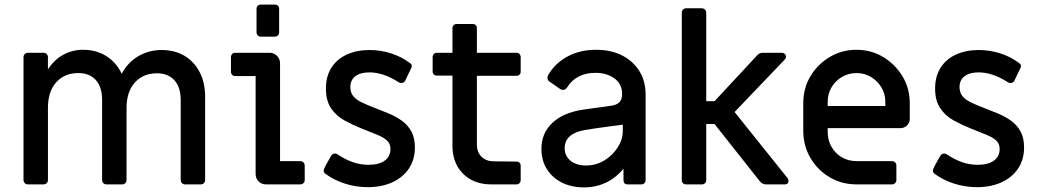

<svg xmlns="http://www.w3.org/2000/svg" viewBox="-20 -800 4508 833"><path d="M101 0Q93 0 87.5 -5.5Q82 -11 82 -19V-552Q82 -560 87.5 -565.5Q93 -571 101 -571H169Q177 -571 182.5 -565.5Q188 -560 188 -552V-499Q216 -542 255.5 -563Q295 -584 340 -584Q398 -584 441.5 -556.5Q485 -529 508 -480Q535 -530 580.5 -556.5Q626 -583 681 -583Q739 -583 781 -557.5Q823 -532 846.5 -486.5Q870 -441 870 -380V-19Q870 -11 864.5 -5.5Q859 0 851 0H783Q775 0 769.5 -5.5Q764 -11 764 -19V-365Q764 -422 736.5 -452Q709 -482 661 -482Q601 -482 565 -442Q529 -402 529 -331V-19Q529 -11 523.5 -5.5Q518 0 510 0H442Q434 0 428.5 -5.5Q423 -11 423 -19V-366Q423 -423 395.5 -453Q368 -483 320 -483Q260 -483 224 -443Q188 -403 188 -332V-19Q188 -11 182.5 -5.5Q177 0 169 0Z M1134 0Q1115 0 1102 -13Q1089 -26 1089 -45V-470H1000Q992 -470 987 -475.5Q982 -481 982 -489V-552Q982 -560 987 -565.5Q992 -571 1000 -571H1150Q1169 -571 1182 -557.5Q1195 -544 1195 -525V-101H1283Q1291 -101 1296.5 -95.5Q1302 -90 1302 -82V-19Q1302 -11 1296.5 -5.5Q1291 0 1283 0ZM1111 -641Q1103 -641 1098 -646.5Q1093 -652 1093 -660V-762Q1093 -770 1098 -775Q1103 -780 1111 -780H1173Q1181 -780 1186 -775Q1191 -770 1191 -762V-660Q1191 -652 1186 -646.5Q1181 -641 1173 -641Z M1576 12Q1524 12 1476 -3.5Q1428 -19 1392 -46Q1381 -53 1386 -67Q1392 -81 1400.5 -95.5Q1409 -110 1416 -123Q1423 -134 1433 -134Q1437 -134 1439.5 -133Q1442 -132 1445 -130Q1478 -108 1510.5 -96.5Q1543 -85 1579 -85Q1624 -85 1649 -103Q1674 -121 1674 -154Q1674 -176 1660 -189.5Q1646 -203 1618.5 -214.5Q1591 -226 1550 -242Q1510 -258 1474.5 -277.5Q1439 -297 1416.5 -330Q1394 -363 1394 -416Q1394 -469 1418 -506.5Q1442 -544 1485 -563.5Q1528 -583 1583 -583Q1632 -583 1678 -568Q1724 -553 1759 -526Q1770 -519 1765 -506Q1758 -492 1751.5 -478.5Q1745 -465 1738 -450Q1733 -440 1721 -440Q1715 -440 1710 -443Q1674 -466 1642.5 -476Q1611 -486 1583 -486Q1544 -486 1522 -469.5Q1500 -453 1500 -422Q1500 -400 1511.5 -384.5Q1523 -369 1547 -357Q1571 -345 1608 -331Q1637 -320 1667 -307.5Q1697 -295 1723 -276.5Q1749 -258 1764.5 -230Q1780 -202 1780 -161Q1780 -108 1754.5 -69.5Q1729 -31 1683 -9.5Q1637 12 1576 12Z M2111 0Q2060 0 2022 -21.5Q1984 -43 1963.5 -80.5Q1943 -118 1943 -167V-472H1875Q1867 -472 1862 -477Q1857 -482 1857 -490V-552Q1857 -560 1862 -565.5Q1867 -571 1875 -571H1943V-678Q1943 -686 1948.5 -691Q1954 -696 1962 -696H2030Q2039 -696 2044 -691Q2049 -686 2049 -678V-571H2221Q2229 -571 2234 -565.5Q2239 -560 2239 -552V-489Q2239 -481 2234 -476Q2229 -471 2221 -471H2049V-173Q2049 -140 2068.5 -120.5Q2088 -101 2120 -100L2221 -99Q2229 -99 2234 -94Q2239 -89 2239 -81V-19Q2239 -11 2234 -5.5Q2229 0 2221 0Z M2514 13Q2459 13 2417.5 -8Q2376 -29 2352.5 -66.5Q2329 -104 2329 -154Q2329 -222 2376 -266.5Q2423 -311 2508 -324Q2525 -327 2550 -330Q2575 -333 2599 -336.5Q2623 -340 2636 -342Q2658 -346 2668.5 -358Q2679 -370 2679 -391V-397Q2677 -438 2644 -461Q2611 -484 2564 -484Q2522 -484 2491 -468Q2460 -452 2442 -423Q2434 -410 2423 -410Q2416 -410 2410 -414L2364 -446Q2355 -452 2355 -463Q2355 -466 2357 -472Q2386 -524 2440.5 -554Q2495 -584 2566 -584Q2631 -584 2679 -559.5Q2727 -535 2754 -491.5Q2781 -448 2781 -389V-19Q2781 -11 2776 -5.5Q2771 0 2763 0H2703Q2685 0 2685 -19V-68Q2652 -28 2608.5 -7.5Q2565 13 2514 13ZM2522 -82Q2566 -82 2602 -104Q2638 -126 2660 -160.5Q2682 -195 2682 -232V-259Q2657 -256 2627.5 -252Q2598 -248 2569.5 -244Q2541 -240 2518 -236Q2430 -221 2430 -157Q2430 -123 2455.5 -102.5Q2481 -82 2522 -82Z M2957 0Q2949 0 2943.5 -5Q2938 -10 2938 -18V-745Q2938 -753 2943.5 -758.5Q2949 -764 2957 -764H3025Q3033 -764 3038.5 -758.5Q3044 -753 3044 -745V-361H3080L3265 -560Q3275 -571 3289 -571H3371Q3380 -571 3385 -566Q3390 -561 3390 -554Q3390 -547 3384 -541L3167 -314L3397 -27Q3401 -21 3401 -16Q3401 0 3385 0H3304Q3288 0 3277 -13L3080 -262H3044V-18Q3044 -10 3038.5 -5Q3033 0 3025 0Z M3696 0Q3632 0 3579.5 -31Q3527 -62 3496 -115Q3465 -168 3465 -232V-352Q3465 -417 3496 -469Q3527 -521 3579.5 -552.5Q3632 -584 3696 -584Q3760 -584 3812 -552.5Q3864 -521 3895.5 -469Q3927 -417 3927 -352V-284Q3927 -267 3915 -255.5Q3903 -244 3886 -244H3571V-226Q3571 -192 3587.5 -163Q3604 -134 3632.5 -117.5Q3661 -101 3696 -101H3850Q3858 -101 3863.5 -95.5Q3869 -90 3869 -82V-19Q3869 -11 3863.5 -5.5Q3858 0 3850 0ZM3571 -340H3821V-358Q3821 -393 3804 -421Q3787 -449 3759 -466Q3731 -483 3696 -483Q3661 -483 3632.5 -466Q3604 -449 3587.5 -421Q3571 -393 3571 -358Z M4219 12Q4167 12 4119 -3.5Q4071 -19 4035 -46Q4024 -53 4029 -67Q4035 -81 4043.5 -95.5Q4052 -110 4059 -123Q4066 -134 4076 -134Q4080 -134 4082.5 -133Q4085 -132 4088 -130Q4121 -108 4153.5 -96.5Q4186 -85 4222 -85Q4267 -85 4292 -103Q4317 -121 4317 -154Q4317 -176 4303 -189.5Q4289 -203 4261.5 -214.5Q4234 -226 4193 -242Q4153 -258 4117.5 -277.5Q4082 -297 4059.5 -330Q4037 -363 4037 -416Q4037 -469 4061 -506.5Q4085 -544 4128 -563.5Q4171 -583 4226 -583Q4275 -583 4321 -568Q4367 -553 4402 -526Q4413 -519 4408 -506Q4401 -492 4394.5 -478.5Q4388 -465 4381 -450Q4376 -440 4364 -440Q4358 -440 4353 -443Q4317 -466 4285.5 -476Q4254 -486 4226 -486Q4187 -486 4165 -469.5Q4143 -453 4143 -422Q4143 -400 4154.5 -384.5Q4166 -369 4190 -357Q4214 -345 4251 -331Q4280 -320 4310 -307.5Q4340 -295 4366 -276.5Q4392 -258 4407.5 -230Q4423 -202 4423 -161Q4423 -108 4397.5 -69.5Q4372 -31 4326 -9.5Q4280 12 4219 12Z"/></svg>

Font: Miriam Libre SemiBold
Style: Regular
Weight: 600
Version: Version 2.000